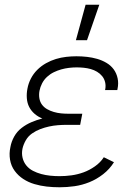

<svg xmlns="http://www.w3.org/2000/svg" viewBox="-20 -780 590 812"><path d="M232 12Q204 12 177.5 9Q151 6 125.5 -1.5Q100 -9 78.5 -23Q57 -37 42 -57.5Q27 -78 22.5 -104.5Q18 -131 24 -158Q28 -181 40 -202.5Q52 -224 71.5 -239Q91 -254 113.5 -263.5Q136 -273 159 -279Q141 -286 126.5 -298.5Q112 -311 103.5 -327.5Q95 -344 93.5 -364.5Q92 -385 96 -405Q100 -427 110.5 -447.5Q121 -468 137.5 -484.5Q154 -501 174.5 -512.5Q195 -524 216.5 -530.5Q238 -537 260 -539.5Q282 -542 303 -542Q326 -542 348 -539.5Q370 -537 391 -531Q412 -525 430.5 -514Q449 -503 461 -486.5Q473 -470 477.5 -448.5Q482 -427 477 -404L476 -399H424L425 -402Q428 -418 424.5 -432.5Q421 -447 412 -458Q403 -469 390.5 -476.5Q378 -484 363.5 -488Q349 -492 334 -493.5Q319 -495 304 -495Q288 -495 271.5 -493Q255 -491 239 -486.5Q223 -482 207.5 -474.5Q192 -467 179 -455Q166 -443 158 -427.5Q150 -412 147 -396Q144 -380 146.5 -364.5Q149 -349 157.5 -337.5Q166 -326 179 -318.5Q192 -311 207.5 -306.5Q223 -302 238.5 -300.5Q254 -299 270 -299H328L319 -252H261Q243 -252 224.5 -250.5Q206 -249 187.5 -245Q169 -241 150.5 -234Q132 -227 115.5 -215.5Q99 -204 89 -186.5Q79 -169 75 -151Q71 -131 75.5 -112.5Q80 -94 91.5 -80Q103 -66 119.5 -57.5Q136 -49 154.5 -44Q173 -39 192.5 -37Q212 -35 232 -35Q257 -35 282.5 -38.5Q308 -42 333 -51Q358 -60 381.5 -76.5Q405 -93 419 -115L462 -94Q444 -65 416.5 -43.5Q389 -22 358 -9.5Q327 3 295 7.5Q263 12 232 12ZM301 -610 342 -760H400L348 -610Z"/></svg>

Font: Lode Dark Term
Style: Italic
Weight: 400
Italic angle: -11°
Monospace: yes
Designer: Belleve Invis
Foundry: Belleve Invis
Version: Version 29.2.0